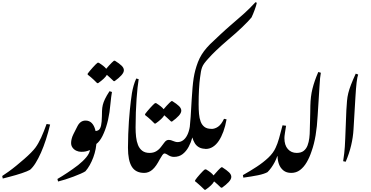

<svg xmlns="http://www.w3.org/2000/svg" viewBox="-70 -1566 3357 1739"><path d="M-45 51 -50 28Q-25 12 9 -12.5Q43 -37 79 -66.5Q115 -96 149.5 -126Q184 -156 210.5 -183Q237 -210 251 -229Q265 -248 277.5 -270.5Q290 -293 302.5 -319.5Q315 -346 327 -377Q339 -408 352 -443L384 -438Q367 -367 346 -302Q325 -237 301 -183Q277 -129 252 -89Q227 -49 202 -28Q192 -22 172.5 -14Q153 -6 128 2.5Q103 11 73.5 19.5Q44 28 13.5 36Q-17 44 -45 51Z M456 78 450 55Q490 32 540.5 -1.5Q591 -35 638 -71Q682 -106 711 -141Q740 -176 745 -207Q725 -199 708 -195Q691 -191 666 -191Q642 -191 621 -201Q600 -211 587 -229Q574 -247 574 -271Q574 -288 579 -308.5Q584 -329 595 -351L631 -422Q657 -474 705 -474Q739 -474 761 -451.5Q783 -429 793.5 -388Q804 -347 804 -292Q804 -256 796.5 -217Q789 -178 775 -140.5Q761 -103 743 -71Q725 -39 704 -15Q691 -6 661.5 7Q632 20 595 34Q558 48 521.5 59.5Q485 71 456 78Z M810 -813Q793 -831 778.5 -844Q764 -857 751 -868.5Q738 -880 724 -890V-899Q731 -909 743.5 -924Q756 -939 770 -954.5Q784 -970 796 -982Q808 -994 814 -998H824Q848 -983 865 -969.5Q882 -956 892 -943Q904 -958 918 -973Q932 -988 944 -1000Q956 -1012 962 -1016H971Q1011 -991 1031.5 -971Q1052 -951 1052 -930Q1052 -909 1029.5 -884Q1007 -859 968 -831H960Q941 -849 926 -863Q911 -877 898 -888Q880 -856 819 -813Z M754 -245Q742 -245 731.5 -259.5Q721 -274 721 -298Q721 -326 731 -344Q741 -362 756.5 -370.5Q772 -379 787 -379Q812 -379 825.5 -390Q839 -401 845.5 -430Q852 -459 853 -513L854 -561Q855 -591 861 -615.5Q867 -640 881 -669.5Q895 -699 922 -740L944 -733Q940 -714 937 -686.5Q934 -659 930 -623Q924 -549 909 -482Q894 -415 870 -360Q847 -305 817.5 -275Q788 -245 754 -245Z M1236 0Q1159 0 1124 -56Q1089 -112 1089 -228Q1089 -291 1091.5 -352Q1094 -413 1097.5 -467.5Q1101 -522 1106 -568.5Q1111 -615 1115 -650Q1119 -689 1125 -723Q1131 -757 1140 -789.5Q1149 -822 1164 -855L1186 -849Q1181 -818 1176 -773Q1171 -728 1167 -671Q1163 -614 1160.5 -548.5Q1158 -483 1158 -411Q1158 -367 1162.5 -326Q1167 -285 1180 -252.5Q1193 -220 1218.5 -200.5Q1244 -181 1285 -181Q1308 -181 1318 -163.5Q1328 -146 1328 -111Q1328 -73 1314.5 -48.5Q1301 -24 1280 -12Q1259 0 1236 0Z M1330 -447Q1313 -465 1298.5 -478Q1284 -491 1271 -502.5Q1258 -514 1244 -524V-533Q1251 -543 1263.5 -558Q1276 -573 1290 -588.5Q1304 -604 1316 -616Q1328 -628 1334 -632H1344Q1368 -617 1385 -603.5Q1402 -590 1412 -577Q1424 -592 1438 -607Q1452 -622 1464 -634Q1476 -646 1482 -650H1491Q1531 -625 1551.5 -605Q1572 -585 1572 -564Q1572 -543 1549.5 -518Q1527 -493 1488 -465H1480Q1461 -483 1446 -497Q1431 -511 1418 -522Q1400 -490 1339 -447Z M1235 0Q1219 0 1209.5 -9.5Q1200 -19 1196 -35.5Q1192 -52 1192 -72Q1192 -113 1206.5 -136.5Q1221 -160 1242.5 -170.5Q1264 -181 1285 -181Q1319 -181 1344 -195.5Q1369 -210 1388 -235L1417 -273Q1426 -286 1436 -292.5Q1446 -299 1459 -299Q1469 -299 1477.5 -296.5Q1486 -294 1495 -290Q1506 -286 1516.5 -282.5Q1527 -279 1539 -279Q1555 -279 1563.5 -264.5Q1572 -250 1572 -227Q1572 -185 1550.5 -165Q1529 -145 1505 -145Q1489 -145 1474.5 -150.5Q1460 -156 1444 -167Q1429 -176 1421 -176Q1411 -176 1401 -162Q1391 -148 1377 -123Q1362 -94 1345 -69Q1328 -44 1309 -28Q1294 -15 1275.5 -7.5Q1257 0 1235 0Z M1505 -145Q1493 -145 1482.5 -157.5Q1472 -170 1472 -197Q1472 -233 1491 -256Q1510 -279 1538 -279Q1566 -279 1588.5 -295.5Q1611 -312 1626.5 -343.5Q1642 -375 1649 -418Q1653 -449 1657 -509.5Q1661 -570 1666 -662Q1670 -725 1674 -772.5Q1678 -820 1684 -858.5Q1690 -897 1699.5 -932Q1709 -967 1723 -1004Q1737 -1040 1756.5 -1071.5Q1776 -1103 1803.5 -1134.5Q1831 -1166 1868 -1199Q1899 -1229 1924.5 -1252.5Q1950 -1276 1972 -1296Q1994 -1316 2015 -1334Q2055 -1369 2086 -1395.5Q2117 -1422 2142.5 -1445Q2168 -1468 2190 -1490L2244 -1546L2256 -1541Q2254 -1528 2248.5 -1511.5Q2243 -1495 2236.5 -1476.5Q2230 -1458 2222.5 -1440.5Q2215 -1423 2208 -1408Q2195 -1392 2174.5 -1370.5Q2154 -1349 2126.5 -1322.5Q2099 -1296 2066 -1266.5Q2033 -1237 1997 -1207Q1934 -1153 1889.5 -1110.5Q1845 -1068 1818 -1037Q1794 -1011 1780.5 -992.5Q1767 -974 1760.5 -956.5Q1754 -939 1750 -917.5Q1746 -896 1742 -863Q1736 -821 1732.5 -758.5Q1729 -696 1729 -620Q1729 -575 1732.5 -535Q1736 -495 1747.5 -464.5Q1759 -434 1782 -416.5Q1805 -399 1844 -399Q1867 -399 1877 -382.5Q1887 -366 1887 -332Q1887 -291 1872.5 -266Q1858 -241 1836.5 -229.5Q1815 -218 1795 -218Q1757 -218 1732.5 -232Q1708 -246 1694 -269.5Q1680 -293 1672 -321Q1660 -276 1638.5 -236Q1617 -196 1584.5 -170.5Q1552 -145 1505 -145Z M1783 153Q1764 134 1749.5 121Q1735 108 1722.5 97Q1710 86 1697 76V67Q1703 57 1715.5 42Q1728 27 1742 11Q1756 -5 1768.5 -17Q1781 -29 1787 -32H1796Q1821 -17 1838 -3.5Q1855 10 1864 23Q1883 0 1904.5 -22.5Q1926 -45 1935 -51H1943Q1984 -25 2004.5 -5Q2025 15 2025 36Q2025 57 2002 82Q1979 107 1941 134H1932Q1914 116 1898.5 102.5Q1883 89 1869 77Q1853 110 1791 153Z M1794 -217Q1774 -217 1762 -234.5Q1750 -252 1750 -289Q1750 -326 1763.5 -350Q1777 -374 1798.5 -386Q1820 -398 1843 -398Q1876 -398 1905.5 -418.5Q1935 -439 1959 -490L1982 -485Q1971 -423 1953 -374Q1935 -325 1911.5 -290Q1888 -255 1858 -236Q1828 -217 1794 -217Z M2134 43 2130 20Q2196 -17 2255.5 -56Q2315 -95 2360.5 -138Q2406 -181 2427 -229Q2443 -262 2457.5 -313Q2472 -364 2489 -431L2521 -427Q2515 -388 2511.5 -366.5Q2508 -345 2507 -334Q2506 -323 2506 -315Q2506 -251 2537 -216Q2568 -181 2617 -181Q2641 -181 2651 -161Q2661 -141 2661 -111Q2661 -73 2647 -48.5Q2633 -24 2612 -12Q2591 0 2568 0Q2524 0 2496.5 -22.5Q2469 -45 2456.5 -79.5Q2444 -114 2444 -151H2441Q2432 -124 2418 -97.5Q2404 -71 2387.5 -48Q2371 -25 2353 -7Q2341 0 2319 7.5Q2297 15 2268 21Q2239 27 2204.5 32.5Q2170 38 2134 43Z M2568 0Q2547 0 2535.5 -17.5Q2524 -35 2524 -72Q2524 -111 2538.5 -135Q2553 -159 2574 -170Q2595 -181 2617 -181Q2657 -181 2680.5 -199.5Q2704 -218 2715.5 -248.5Q2727 -279 2731.5 -315.5Q2736 -352 2736 -389Q2736 -404 2737 -429Q2738 -454 2738.5 -483.5Q2739 -513 2740 -545.5Q2741 -578 2741 -609Q2742 -650 2746.5 -688Q2751 -726 2760 -762Q2769 -798 2782 -835.5Q2795 -873 2813 -914L2836 -907Q2832 -887 2829 -857.5Q2826 -828 2824 -787L2807 -518Q2802 -420 2788.5 -340Q2775 -260 2752 -196Q2734 -141 2708 -96.5Q2682 -52 2647.5 -26Q2613 0 2568 0Z M3061 -101 3038 -106Q3042 -128 3048 -179Q3054 -230 3057 -312L3067 -567Q3070 -616 3073 -652Q3076 -688 3084.5 -722.5Q3093 -757 3109 -798.5Q3125 -840 3152 -899L3174 -891Q3166 -870 3160 -819.5Q3154 -769 3149 -683L3132 -396Q3128 -324 3110.5 -249.5Q3093 -175 3061 -101Z"/></svg>

Font: Noto Nastaliq Urdu Medium
Style: Regular
Weight: 500
Designer: Monotype Design Team (Patrick Giasson: type design, Kamal Mansour: OpenType code, Glenda Bellarosa). Updated by Simon Co
Foundry: Monotype Imaging Inc., Simon Cozens
Version: Version 3.007